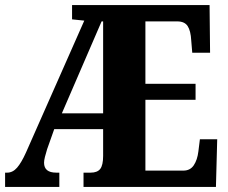

<svg xmlns="http://www.w3.org/2000/svg" viewBox="-20 -734 894 754"><path d="M0 0V-56H8Q30 -56 47 -75.5Q64 -95 82 -135L311 -653L263 -658V-714H803L805 -527H735L731 -575Q729 -613 717 -631.5Q705 -650 676 -650H551V-405H748V-342H551V-64H700Q727 -64 741 -85Q755 -106 759 -139L765 -187H833L828 0H308V-56H336Q362 -56 373.5 -70.5Q385 -85 385 -122V-227H193L165 -148Q160 -132 156.5 -118Q153 -104 153 -95Q153 -56 201 -56H213V0ZM223 -289H385V-650H379Z"/></svg>

Font: Noto Serif Armenian ExtraCondensed Black
Style: Regular
Weight: 900
Width: 2
Designer: Monotype Design Team
Foundry: Monotype Imaging Inc.
Version: Version 2.008; ttfautohint (v1.8.4.7-5d5b)